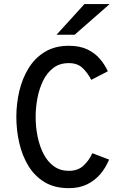

<svg xmlns="http://www.w3.org/2000/svg" viewBox="-20 -944 656 975"><path d="M329.5 11.5Q257 11.5 206.2 -19.2Q155.5 -50 124 -102Q92.5 -154 77.8 -218.5Q63 -283 63 -350Q63 -417.5 78.2 -482Q93.5 -546.5 125.5 -598.2Q157.5 -650 208.2 -680.8Q259 -711.5 329.5 -711.5Q385.5 -711.5 424.2 -692.8Q463 -674 488 -644.2Q513 -614.5 527.5 -582L443.5 -538.5Q424.5 -575 398.8 -599.2Q373 -623.5 329.5 -623.5Q283 -623.5 250.8 -599Q218.5 -574.5 198.8 -534Q179 -493.5 170 -445.2Q161 -397 161 -350Q161 -299 171 -250.2Q181 -201.5 201.2 -162.2Q221.5 -123 253.5 -99.8Q285.5 -76.5 329.5 -76.5Q374.5 -76.5 402.5 -101.5Q430.5 -126.5 449 -166L534 -133.5Q518 -94.5 490.8 -61.5Q463.5 -28.5 423.5 -8.5Q383.5 11.5 329.5 11.5ZM267 -767.5 409 -923.5H537L359 -767.5Z"/></svg>

Font: Overpass Mono Light Medium
Style: Regular
Weight: 500
Monospace: yes
Version: Version 4.000